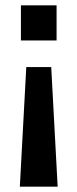

<svg xmlns="http://www.w3.org/2000/svg" viewBox="-20 -540 289 716"><path d="M58 -520H191V-389H58ZM78 -290H171L195 156H54Z"/></svg>

Font: D-DIN
Style: DIN-Bold
Weight: 700
Designer: Charles Nix
Foundry: Datto Inc.
Version: Version 1.00